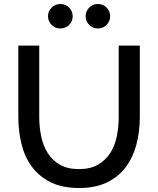

<svg xmlns="http://www.w3.org/2000/svg" viewBox="-20 -939 793 964"><path d="M377 5Q292 5 233.5 -24.5Q175 -54 139 -103.5Q103 -153 87.5 -217.5Q72 -282 72 -350V-710H177V-350Q177 -301 187 -253.5Q197 -206 220 -170Q243 -134 281 -112Q319 -90 376 -90Q434 -90 472.5 -112.5Q511 -135 534 -171.5Q557 -208 566.5 -255Q576 -302 576 -350V-710H682V-350Q682 -278 665 -213.5Q648 -149 611.5 -100Q575 -51 517 -23Q459 5 377 5ZM221 -858Q221 -883 239.5 -901Q258 -919 283 -919Q309 -919 327 -901Q345 -883 345 -858Q345 -832 327 -814Q309 -796 283 -796Q258 -796 239.5 -814Q221 -832 221 -858ZM410 -858Q410 -883 428 -901Q446 -919 471 -919Q497 -919 515 -901Q533 -883 533 -858Q533 -832 515 -814Q497 -796 471 -796Q446 -796 428 -814Q410 -832 410 -858Z"/></svg>

Font: Rising Sun Medium
Style: Regular
Weight: 500
Designer: Matt McInerney, Pablo Impallari, Rodrigo Fuenzalida (Raleway font), Stephen Hutchings (Greek), Cristiano Sobral (main ch
Foundry: The Rising Sun Project Authors
Version: Version 4.327; ttfautohint (v1.8.4.7-5d5b-dirty)